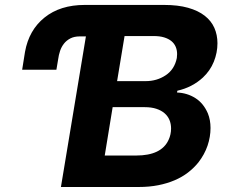

<svg xmlns="http://www.w3.org/2000/svg" viewBox="-20 -747 906 767"><path d="M534.1 0H223.4L323.2 -601.6H299Q276.6 -601.6 261.2 -593.6Q245.7 -585.6 235.6 -572.8Q225.5 -560 220 -543.7Q214.5 -527.3 212.4 -510.7L205.3 -468.4H68.5L79.9 -539.8Q95.5 -626.8 157.7 -676.8Q220.2 -727.3 318.9 -727.3H635.3Q691.1 -727.3 731.4 -715.9Q771.7 -704.5 797.8 -684.1Q823.9 -663.7 836.3 -635.7Q848.7 -607.6 848.7 -574.2Q848.7 -536.6 834.2 -500.5Q819.6 -464.5 790.8 -437.5Q748.2 -398.1 688.6 -384.6L687.1 -377.5Q728 -375.7 760.5 -355.1Q793 -334.5 810.4 -294Q821 -267.8 821 -235.8Q821 -200.3 809.1 -165.1Q797.2 -130 772.4 -98Q754.6 -76 731.2 -57.9Q707.7 -39.8 677.9 -27Q648.1 -14.2 612.2 -7.1Q576.3 0 534.1 0ZM561.8 -422.9Q606.9 -422.9 642 -446.4Q677.2 -469.8 686.4 -515.3Q687.5 -523.1 687.5 -530.9Q687.5 -546.9 681.8 -560.2Q676.1 -573.5 664.6 -582.9Q653.1 -592.3 635.5 -597.7Q617.9 -603 594.1 -603H477.6L447.8 -422.9ZM523.8 -125.7Q625 -125.7 653.4 -188.2Q663.4 -209.5 663.4 -234Q663.4 -252.1 657 -267.6Q650.6 -283 637.6 -294.4Q624.6 -305.8 604.9 -312.3Q585.2 -318.9 558.6 -318.9H430L398.4 -125.7Z"/></svg>

Font: Linik Sans
Style: Bold Italic
Weight: 700
Italic angle: 9°
Designer: Fonts by Rasmus Andersson / Changes by Cristiano Sobral with parts from Marc Monis
Foundry: rsms
Version: Version 3.020; ttfautohint (v1.6)